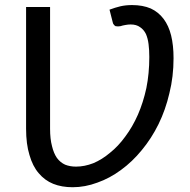

<svg xmlns="http://www.w3.org/2000/svg" viewBox="-20 -745 766 773"><path d="M420.9 -706.1Q444.3 -714.8 464.8 -719.7Q486.3 -724.6 511.7 -724.6Q554.7 -724.6 586.9 -710.9Q618.2 -696.3 638.7 -668.9Q659.2 -641.6 668.9 -602.5Q678.7 -562.5 678.7 -510.7Q678.7 -436.5 662.1 -370.1Q646.5 -302.7 618.2 -245.1Q589.8 -187.5 550.8 -140.6Q512.7 -93.8 466.8 -60.5Q421.9 -27.3 372.1 -9.8Q322.3 8.8 272.5 8.8Q228.5 8.8 194.3 -4.9Q160.2 -18.6 135.7 -47.9Q111.3 -76.2 98.6 -121.1Q85 -165 85 -226.6Q85 -389.6 85 -716.8Q109.4 -716.8 181.6 -716.8Q181.6 -593.8 181.6 -226.6Q181.6 -185.5 189.5 -156.2Q196.3 -127.9 209 -109.4Q222.7 -90.8 242.2 -82Q261.7 -74.2 286.1 -74.2Q320.3 -74.2 355.5 -87.9Q390.6 -102.5 422.9 -129.9Q456.1 -156.2 484.4 -195.3Q513.7 -234.4 535.2 -283.2Q556.6 -332 569.3 -390.6Q581.1 -449.2 581.1 -515.6Q581.1 -543.9 578.1 -567.4Q575.2 -590.8 567.4 -608.4Q558.6 -626 543.9 -635.7Q529.3 -646.5 505.9 -646.5Q496.1 -646.5 485.4 -644.5Q473.6 -642.6 464.8 -639.6Q460 -638.7 455.1 -638.7Q450.2 -638.7 445.3 -639.6Q441.4 -641.6 438.5 -645.5Q434.6 -649.4 433.6 -656.2Q429.7 -672.9 420.9 -706.1Q420.9 -706.1 420.9 -706.1Z"/></svg>

Font: Lato
Style: Regular
Weight: 400
Designer: Lukasz Dziedzic with Adam Twardoch and Botio Nikoltchev
Version: Version 2.015; 2015-08-06; http://www.latofonts.com/